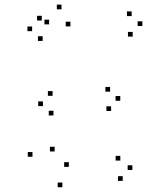

<svg xmlns="http://www.w3.org/2000/svg" viewBox="-20 -775 660 817"><path d="M502.2 -5.3V-25.3H482.2V-5.3ZM543.2 -51.7V-71.7H523.2V-51.7ZM492 -91.7V-111.7H472V-91.7ZM273 -65V-85H253V-65ZM212.5 -130.5V-150.5H192.5V-130.5ZM279.7 -662.7V-682.7H259.7V-662.7ZM241.8 -735.3V-755.3H221.8V-735.3ZM189 -671.3V-691.3H169V-671.3ZM118.2 -108V-128H98.2V-108ZM245.5 21.8V1.8H225.5V21.8ZM452.8 -302.7V-322.7H432.8V-302.7ZM491.8 -346.3V-366.3H471.8V-346.3ZM448.5 -385V-405H428.5V-385ZM203.8 -367.3V-387.3H183.8V-367.3ZM162.7 -323.5V-343.5H142.7V-323.5ZM207.5 -283.7V-303.7H187.5V-283.7ZM544.5 -619.2V-639.2H524.5V-619.2ZM585.7 -664.3V-684.3H565.7V-664.3ZM540.2 -706.5V-726.5H520.2V-706.5ZM157.8 -687.8V-707.8H137.8V-687.8ZM116.7 -642.3V-662.3H96.7V-642.3ZM161.5 -600.8V-620.8H141.5V-600.8Z"/></svg>

Font: Monaspace Radon Dots Var
Style: Regular
Weight: 400
Designer: Riley Cran and the Lettermatic Team
Version: Version 1.100 (Monaspace Radon Dots)